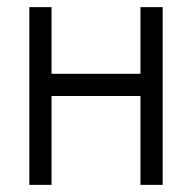

<svg xmlns="http://www.w3.org/2000/svg" viewBox="-20 -520 540 540"><path d="M62.5 -500Q62.5 -500 62.5 0H125Q125 0 125 -250H375Q375 -250 375 0H437.5Q437.5 0 437.5 -500H375V-312.5H125V-500Z"/></svg>

Font: BFUnifontExMono
Style: Regular
Weight: 500
Version: Version 15.0.06